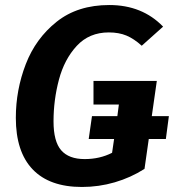

<svg xmlns="http://www.w3.org/2000/svg" viewBox="-20 -728 700 764"><path d="M640 -175H572L555 -56Q500 -21 436.5 -2.5Q373 16 306 16Q177 16 110 -54Q43 -124 43 -259Q43 -370 82.5 -472.5Q122 -575 205.5 -641.5Q289 -708 415 -708Q546 -708 629 -622L544 -546Q513 -574 483 -586.5Q453 -599 413 -599Q335 -599 285.5 -545.5Q236 -492 214.5 -411Q193 -330 193 -245Q193 -165 223.5 -130Q254 -95 317 -95Q377 -95 426 -120L434 -175H333L346 -266H447L453 -312H352V-406H604L584 -266H652Z"/></svg>

Font: Fira Sans SemiBold
Style: Italic
Weight: 600
Italic angle: -8°
Designer: bBox Type GmbH & Carrois Corporate GbR & Edenspiekermann AG
Foundry: bBox Type GmbH & Carrois Corporate GbR & Edenspiekermann AG
Version: Version 4.301